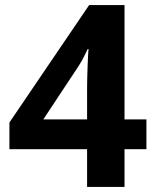

<svg xmlns="http://www.w3.org/2000/svg" viewBox="-20 -869 612 754"><path d="M322 -135V-283H17V-388L330 -849H469V-400H555V-283H469V-135ZM150 -400H322V-521Q322 -536 322.5 -560Q323 -584 324 -609Q325 -634 326 -653Q327 -672 328 -676H324Q315 -656 304.5 -636.5Q294 -617 281 -598Z"/></svg>

Font: Noto Naskh Arabic UI
Style: Regular
Weight: 400
Designer: Monotype Design Team, David Williams, Mohamad Dakak and Nizar Qandah
Foundry: Monotype Imaging Inc.
Version: Version 2.014